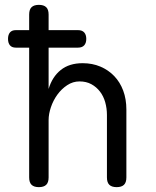

<svg xmlns="http://www.w3.org/2000/svg" viewBox="-20 -760 640 790"><path d="M45 -564Q29 -564 21 -573.5Q13 -583 13 -600Q13 -617 21 -626.5Q29 -636 45 -636H100V-700Q100 -721 110 -730.5Q120 -740 140 -740Q160 -740 170 -730.5Q180 -721 180 -700V-636H301Q318 -636 326.5 -626.5Q335 -617 335 -600Q335 -583 326.5 -573.5Q318 -564 301 -564H180V-394Q195 -444 230 -472Q265 -500 320 -500Q360 -500 393 -486Q426 -472 450 -447Q474 -422 487 -387Q500 -352 500 -309V-30Q500 -9 490 0.5Q480 10 460 10Q440 10 430 0.5Q420 -9 420 -30V-287Q420 -314 413 -339Q406 -364 391.5 -383Q377 -402 356 -413.5Q335 -425 307 -425Q280 -425 256.5 -409.5Q233 -394 216 -370.5Q199 -347 189.5 -319Q180 -291 180 -266V-30Q180 -9 170 0.5Q160 10 140 10Q120 10 110 0.5Q100 -9 100 -30V-564Z"/></svg>

Font: Maple Mono Light
Style: Regular
Weight: 300
Monospace: yes
Designer: subframe7536
Version: Version 7.000